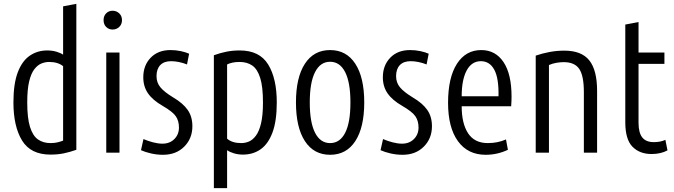

<svg xmlns="http://www.w3.org/2000/svg" viewBox="-20 -796 3512 1001"><path d="M243 10Q140 10 95 -63.5Q50 -137 50 -262Q50 -359 72.5 -418.5Q95 -478 135 -505.5Q175 -533 226 -533Q252 -533 274 -526.5Q296 -520 309 -511V-763L378 -776V-15Q344 -3 312.5 3.5Q281 10 243 10ZM244 -50Q264 -50 280.5 -54Q297 -58 309 -63V-451Q282 -473 236 -473Q216 -473 196 -465Q176 -457 159 -435Q142 -413 132 -371.5Q122 -330 122 -262Q122 -180 136.5 -134Q151 -88 178 -69Q205 -50 244 -50Z M534 0V-522H603V0ZM567 -642Q547 -642 533.5 -655.5Q520 -669 520 -691Q520 -713 533.5 -726.5Q547 -740 567 -740Q587 -740 601.5 -726.5Q616 -713 616 -691Q616 -669 601.5 -655.5Q587 -642 567 -642Z M830 11Q798 11 767.5 4Q737 -3 715 -13L728 -71Q751 -61 777.5 -54Q804 -47 827 -47Q865 -47 889 -71Q913 -95 913 -131Q913 -166 896.5 -190Q880 -214 828 -244Q776 -274 751.5 -309.5Q727 -345 727 -393Q727 -455 765.5 -495Q804 -535 869 -535Q897 -535 922.5 -529.5Q948 -524 966 -516L955 -460Q935 -468 913.5 -472.5Q892 -477 872 -477Q835 -477 815.5 -456.5Q796 -436 796 -399Q796 -365 816.5 -340.5Q837 -316 883 -288Q934 -258 958.5 -223Q983 -188 983 -138Q983 -74 940.5 -31.5Q898 11 830 11Z M1095 185V-508Q1128 -520 1160.5 -526.5Q1193 -533 1230 -533Q1333 -533 1378 -460Q1423 -387 1423 -262Q1423 -165 1400.5 -105Q1378 -45 1338.5 -17.5Q1299 10 1247 10Q1222 10 1200 3.5Q1178 -3 1164 -13V185ZM1238 -50Q1258 -50 1277.5 -58Q1297 -66 1314 -88.5Q1331 -111 1341 -153Q1351 -195 1351 -262Q1351 -344 1336.5 -390Q1322 -436 1295 -454.5Q1268 -473 1229 -473Q1190 -473 1164 -460V-73Q1190 -50 1238 -50Z M1701 11Q1616 11 1569.5 -60.5Q1523 -132 1523 -262Q1523 -392 1569.5 -463.5Q1616 -535 1701 -535Q1786 -535 1832.5 -463.5Q1879 -392 1879 -262Q1879 -132 1832.5 -60.5Q1786 11 1701 11ZM1701 -50Q1752 -50 1779.5 -103.5Q1807 -157 1807 -262Q1807 -366 1779.5 -420Q1752 -474 1701 -474Q1650 -474 1622.5 -420Q1595 -366 1595 -262Q1595 -158 1622.5 -104Q1650 -50 1701 -50Z M2079 11Q2047 11 2016.5 4Q1986 -3 1964 -13L1977 -71Q2000 -61 2026.5 -54Q2053 -47 2076 -47Q2114 -47 2138 -71Q2162 -95 2162 -131Q2162 -166 2145.5 -190Q2129 -214 2077 -244Q2025 -274 2000.5 -309.5Q1976 -345 1976 -393Q1976 -455 2014.5 -495Q2053 -535 2118 -535Q2146 -535 2171.5 -529.5Q2197 -524 2215 -516L2204 -460Q2184 -468 2162.5 -472.5Q2141 -477 2121 -477Q2084 -477 2064.5 -456.5Q2045 -436 2045 -399Q2045 -365 2065.5 -340.5Q2086 -316 2132 -288Q2183 -258 2207.5 -223Q2232 -188 2232 -138Q2232 -74 2189.5 -31.5Q2147 11 2079 11Z M2512 11Q2419 11 2367.5 -60Q2316 -131 2316 -260Q2316 -391 2362 -463Q2408 -535 2489 -535Q2563 -535 2605 -472.5Q2647 -410 2647 -292Q2647 -282 2646.5 -269Q2646 -256 2645 -242H2387Q2387 -152 2420.5 -101Q2454 -50 2523 -50Q2575 -50 2618 -69L2628 -15Q2573 11 2512 11ZM2387 -294H2579Q2581 -388 2557 -432.5Q2533 -477 2487 -477Q2439 -477 2413 -428.5Q2387 -380 2387 -294Z M2773 0V-506Q2808 -518 2845.5 -525Q2883 -532 2922 -532Q3012 -532 3052.5 -481Q3093 -430 3093 -322V0H3024V-316Q3024 -401 3000 -436.5Q2976 -472 2919 -472Q2901 -472 2880.5 -468.5Q2860 -465 2842 -457V0Z M3377 7Q3315 7 3277.5 -31Q3240 -69 3240 -159V-668L3309 -681V-522H3444V-463H3309V-157Q3309 -104 3328.5 -79.5Q3348 -55 3388 -55Q3404 -55 3419 -57.5Q3434 -60 3449 -67L3460 -12Q3425 7 3377 7Z"/></svg>

Font: Ubuntu Sans Condensed
Style: Regular
Weight: 400
Width: 3
Designer: Dalton Maag Ltd
Foundry: Dalton Maag Ltd
Version: Version 1.006; ttfautohint (v1.8.4.7-5d5b)